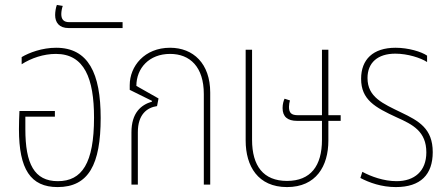

<svg xmlns="http://www.w3.org/2000/svg" viewBox="-20 -750 1817 780"><path d="M214 10C340 10 389 -82 389 -271C389 -452 339 -556 208 -556C151 -556 98 -536 68 -518V-489C107 -514 157 -531 207 -531C323 -531 362 -431 362 -272C362 -87 313 -14 215 -14C119 -14 83 -85 83 -225V-276H203V-299H59C58 -281 57 -246 57 -225C57 -63 104 10 214 10Z M259 -636H478V-660H261C238 -660 229 -672 229 -693C229 -704 232 -718 235 -726L211 -730C207 -720 204 -702 204 -689C204 -659 220 -636 259 -636Z M514 0H540V-213C540 -285 577 -313 618 -319L624 -350L534 -401C534 -473 586 -531 671 -531C752 -531 808 -478 808 -368V0H834V-374C834 -492 765 -556 671 -556C567 -556 507 -481 507 -404V-385L598 -340L597 -337C553 -324 514 -292 514 -212Z M1146 10C1264 10 1314 -75 1314 -179V-259H1364V-282H1314V-548H1288V-282H1190C1163 -282 1154 -292 1154 -316C1154 -325 1156 -336 1158 -342L1136 -349C1132 -341 1128 -327 1128 -311C1128 -276 1148 -259 1187 -259H1288V-182C1288 -76 1242 -15 1146 -15C1050 -15 1004 -76 1004 -182V-548H978V-179C978 -75 1028 10 1146 10Z M1588 10C1689 10 1738 -41 1738 -132C1738 -228 1681 -259 1610 -293C1536 -329 1473 -355 1473 -433C1473 -495 1514 -532 1586 -532C1636 -532 1689 -515 1715 -498V-524C1692 -540 1639 -556 1587 -556C1495 -556 1447 -508 1447 -430C1447 -345 1503 -314 1592 -273C1657 -244 1712 -216 1712 -131C1712 -54 1663 -14 1591 -14C1539 -14 1487 -33 1452 -52L1444 -27C1480 -8 1530 10 1588 10Z"/></svg>

Font: Noto Sans Thai Cond Thin
Style: Regular
Weight: 100
Width: 3
Designer: Monotype Design Team
Foundry: Monotype Imaging Inc.
Version: Version 2.002